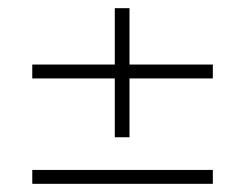

<svg xmlns="http://www.w3.org/2000/svg" viewBox="-20 -500 600 470"><path d="M261 -308H59V-342H261V-480H297V-342H501V-308H297V-164H261ZM59 -84H501V-50H59Z"/></svg>

Font: Cairo ExtraLight
Style: Regular
Weight: 275
Designer: Mohamed Gaber, Accademia di Belle Arti di Urbino and others
Foundry: Kief Type Foundry, Accademia di Belle Arti di Urbino and others
Version: Version 3.011